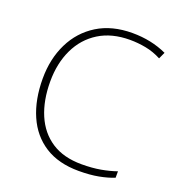

<svg xmlns="http://www.w3.org/2000/svg" viewBox="-133 -833 883 952"><g transform="rotate(20 309.0 -357.0)"><path d="M405 -688Q309 -688 241.5 -646Q174 -604 138.5 -529.5Q103 -455 103 -359Q103 -259 135 -184Q167 -109 230.5 -67.5Q294 -26 389 -26Q445 -26 489.5 -34Q534 -42 571 -55V-21Q536 -7 491 1.5Q446 10 387 10Q280 10 208 -36Q136 -82 99.5 -165.5Q63 -249 63 -360Q63 -464 103.5 -546.5Q144 -629 220.5 -676.5Q297 -724 405 -724Q505 -724 587 -686L571 -651Q531 -672 489 -680Q447 -688 405 -688Z"/></g></svg>

Font: Noto Sans ExtraLight
Style: Regular
Weight: 200
Designer: Monotype Design Team
Foundry: Monotype Imaging Inc.
Version: Version 2.007